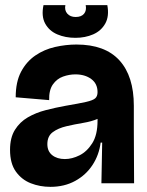

<svg xmlns="http://www.w3.org/2000/svg" viewBox="-20 -712 573 746"><path d="M176 14Q135 14 99.5 0Q64 -14 41.5 -45.5Q19 -77 19 -130Q19 -177 38 -207.5Q57 -238 88 -256Q119 -274 157.5 -284Q196 -294 235 -301Q288 -310 314.5 -316Q341 -322 350 -330Q359 -338 359 -354Q359 -387 334.5 -405Q310 -423 273 -423Q249 -423 225 -414.5Q201 -406 185.5 -384Q170 -362 171 -323L41 -334Q41 -394 62 -433.5Q83 -473 117.5 -496.5Q152 -520 194 -529.5Q236 -539 277 -539Q388 -539 444 -477.5Q500 -416 500 -301V-206Q500 -155 500.5 -103Q501 -51 501 0H374Q375 -38 375.5 -76.5Q376 -115 377 -158H371Q365 -110 339.5 -71Q314 -32 272 -9Q230 14 176 14ZM232 -94Q260 -94 289 -108.5Q318 -123 338.5 -155.5Q359 -188 359 -243V-250Q336 -240 303 -234.5Q270 -229 238 -221.5Q206 -214 185 -198.5Q164 -183 164 -152Q164 -124 183 -109Q202 -94 232 -94ZM149 -692H234Q230 -672 241.5 -659Q253 -646 274 -646Q296 -646 306.5 -658.5Q317 -671 313 -692H397Q405 -649 389 -620.5Q373 -592 342 -578.5Q311 -565 273 -565Q234 -565 202.5 -578.5Q171 -592 155.5 -620.5Q140 -649 149 -692Z"/></svg>

Font: Bricolage Grotesque 48pt Bricolage Grotesque 48pt Regular
Style: Bold
Weight: 700
Designer: Mathieu Triay
Foundry: Atelier Triay
Version: Version 1.000; ttfautohint (v1.8.4.7-5d5b);gftools[0.9.32]